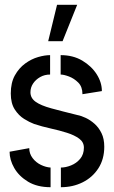

<svg xmlns="http://www.w3.org/2000/svg" viewBox="-20 -776 475 801"><path d="M181 -604 218 -756H302L241 -604ZM234 5V-77Q254 -77 276.5 -86Q299 -95 314.5 -113.5Q330 -132 330 -160Q330 -183 310.5 -197.5Q291 -212 259.5 -222Q228 -232 191.5 -240Q155 -248 122 -259Q103 -266 80.5 -280Q58 -294 41.5 -319.5Q25 -345 25 -386Q25 -431 42 -461.5Q59 -492 85 -511Q111 -530 139 -538Q167 -546 189 -546V-465Q166 -465 147.5 -454.5Q129 -444 118 -427.5Q107 -411 107 -391Q107 -367 128.5 -351.5Q150 -336 194 -324Q238 -312 303 -296Q319 -293 338 -284Q357 -275 374.5 -259.5Q392 -244 403.5 -220.5Q415 -197 415 -164Q415 -112 390.5 -74Q366 -36 325 -15.5Q284 5 234 5ZM191 5Q135 5 97 -18Q59 -41 39.5 -75Q20 -109 20 -143L102 -158Q102 -135 116 -116.5Q130 -98 151 -88Q172 -78 191 -77ZM324 -383Q324 -414 306.5 -431.5Q289 -449 267.5 -457Q246 -465 233 -465V-546Q285 -546 323.5 -523Q362 -500 383.5 -466Q405 -432 405 -396Z"/></svg>

Font: Stick No Bills Medium
Style: Regular
Weight: 500
Version: Version 2.000